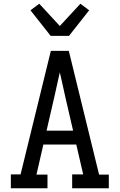

<svg xmlns="http://www.w3.org/2000/svg" viewBox="-20 -1007 640 1027"><path d="M38 0V-74H90L192 -490L252 -735H348L510 -73H562V0H366V-74H425L388 -234H212L175 -73H234V0ZM371 -308 329 -490Q322 -523 314.5 -555.5Q307 -588 300 -620Q293 -588 285.5 -555.5Q278 -523 271 -490L229 -308ZM251 -815 143 -952 190 -987 300 -868 410 -987 457 -952 349 -815Z"/></svg>

Font: Iosevka Plex Etoile
Style: Regular
Weight: 400
Designer: Belleve Invis
Foundry: Belleve Invis
Version: Version 25.1.1; ttfautohint (v1.8.4)